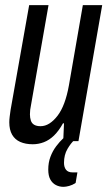

<svg xmlns="http://www.w3.org/2000/svg" viewBox="-20 -547 421 744"><path d="M226 177Q210 177 196.5 170Q183 163 175 148.5Q167 134 167 110Q167 83 175.5 60.5Q184 38 197.5 20Q211 2 226 -12H269L268 -4Q255 7 241.5 30Q228 53 228 84Q228 101 236 111Q244 121 261 121H280L273 162Q261 170 248 173.5Q235 177 226 177ZM107 12Q79 12 58.5 3Q38 -6 27 -25Q16 -44 16 -73Q16 -83 17.5 -95Q19 -107 21 -121L93 -527H168L100 -139Q98 -130 97 -121.5Q96 -113 96 -104Q96 -91 99.5 -80Q103 -69 112.5 -63.5Q122 -58 137 -58Q155 -58 171.5 -68.5Q188 -79 203 -98.5Q218 -118 229 -147.5Q240 -177 247 -216L301 -527H376L284 0H225L228 -69H224Q208 -40 189.5 -22Q171 -4 150 4Q129 12 107 12Z"/></svg>

Font: Archivo ExtraCondensed
Style: Italic
Weight: 400
Width: 2
Italic angle: -10°
Designer: Hector Gatti
Foundry: Omnibus-Type
Version: Version 2.001